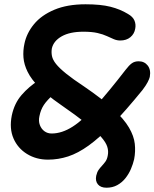

<svg xmlns="http://www.w3.org/2000/svg" viewBox="-20 -730 721 896"><path d="M477 146Q450 146 437 130.5Q424 115 429 90Q433 73 440 63Q447 53 455.5 44Q464 35 472 24Q480 13 483 -5Q487 -25 480.5 -45.5Q474 -66 451 -92Q428 -118 382 -154.5Q336 -191 261 -243Q199 -286 162.5 -323Q126 -360 109 -394.5Q92 -429 89.5 -461.5Q87 -494 94 -526Q104 -575 138.5 -617Q173 -659 233.5 -684.5Q294 -710 379 -710Q450 -710 495.5 -698.5Q541 -687 577 -665Q600 -652 607.5 -634Q615 -616 611 -596Q607 -572 588.5 -556.5Q570 -541 541 -541Q526 -541 511.5 -547Q497 -553 479 -561.5Q461 -570 435 -576Q409 -582 369 -582Q306 -582 268 -560.5Q230 -539 222 -504Q219 -486 222.5 -468.5Q226 -451 241.5 -431.5Q257 -412 288.5 -386.5Q320 -361 373 -326Q458 -268 508.5 -221Q559 -174 582 -134.5Q605 -95 609 -59Q613 -23 606 13Q601 35 591 58.5Q581 82 565 102Q549 122 527 134Q505 146 477 146ZM204 15Q149 15 106 -11.5Q63 -38 43 -84Q23 -130 35 -191Q47 -248 81 -287Q115 -326 159 -354Q182 -367 203.5 -368Q225 -369 240 -353Q249 -344 246 -323.5Q243 -303 230 -290Q199 -262 184.5 -240Q170 -218 164 -188Q159 -165 166 -146.5Q173 -128 187.5 -117.5Q202 -107 221 -107Q269 -107 319 -139Q369 -171 428.5 -237Q488 -303 566 -404Q582 -425 595 -434.5Q608 -444 627 -444Q654 -444 669.5 -424Q685 -404 679 -371Q677 -362 669 -346.5Q661 -331 645 -310Q566 -213 505 -150Q444 -87 394 -51Q344 -15 298 0Q252 15 204 15Z"/></svg>

Font: Shantell Sans SemiBold
Style: Italic
Weight: 600
Italic angle: -11°
Designer: Stephen Nixon, Anya Danilova, Shantell Martin
Foundry: Arrow Type
Version: Version 1.011;[c5ecc13dd]